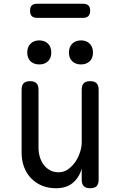

<svg xmlns="http://www.w3.org/2000/svg" viewBox="-20 -992 640 1022"><path d="M415 -234V-515Q415 -538 426 -549Q437 -560 460 -560Q483 -560 494 -549Q505 -538 505 -515V-35Q505 -12 494 -1Q483 10 460 10Q437 10 426 -1Q415 -12 415 -35V-94Q401 -46 367 -18Q333 10 278 10Q238 10 204.5 -3.5Q171 -17 146.5 -42Q122 -67 108.5 -102Q95 -137 95 -180V-515Q95 -538 106 -549Q117 -560 140 -560Q163 -560 174 -549Q185 -538 185 -515V-206Q185 -180 192 -156.5Q199 -133 212.5 -115Q226 -97 246 -86Q266 -75 293 -75Q320 -75 342.5 -91Q365 -107 381 -130.5Q397 -154 406 -182Q415 -210 415 -234ZM411 -649Q382 -649 364.5 -666Q347 -683 347 -712Q347 -742 364.5 -759.5Q382 -777 411 -777Q440 -777 457.5 -759.5Q475 -742 475 -712Q475 -683 457.5 -666Q440 -649 411 -649ZM189 -649Q160 -649 142.5 -666Q125 -683 125 -712Q125 -742 142.5 -759.5Q160 -777 189 -777Q218 -777 235.5 -759.5Q253 -742 253 -712Q253 -683 235.5 -666Q218 -649 189 -649ZM177 -897Q158 -897 149 -906.5Q140 -916 140 -935Q140 -954 149 -963Q158 -972 177 -972H422Q441 -972 450.5 -963Q460 -954 460 -935Q460 -916 450.5 -906.5Q441 -897 422 -897Z"/></svg>

Font: Maple Mono Normal
Style: Regular
Weight: 400
Monospace: yes
Designer: subframe7536
Version: Version 7.000